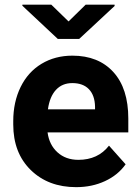

<svg xmlns="http://www.w3.org/2000/svg" viewBox="-20 -770 581 800"><path d="M297.4 9.8Q181.2 9.8 108.2 -61.5Q35.2 -132.8 35.2 -251.5V-265.1Q35.2 -344.7 65.9 -407.5Q96.7 -470.2 153.1 -504.2Q209.5 -538.1 281.7 -538.1Q390.1 -538.1 452.4 -469.7Q514.6 -401.4 514.6 -275.9V-218.3H178.2Q185.1 -166.5 219.5 -135.3Q253.9 -104 306.6 -104Q388.2 -104 434.1 -163.1L503.4 -85.4Q471.7 -40.5 417.5 -15.4Q363.3 9.8 297.4 9.8ZM281.2 -423.8Q239.3 -423.8 213.1 -395.5Q187 -367.2 179.7 -314.5H376V-325.7Q375 -372.6 350.6 -398.2Q326.2 -423.8 281.2 -423.8ZM265.6 -680.7 336.9 -750.5H457.5V-745.1L310.1 -607.9H220.7L73.2 -746.1V-750.5H193.8Z"/></svg>

Font: SteelSelectRoboto
Style: Roboto-Bold
Weight: 700
Designer: Google
Version: Version 2.137; 2017